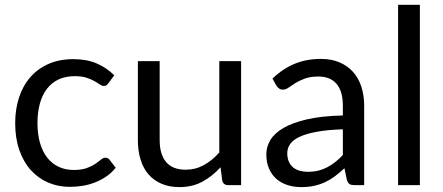

<svg xmlns="http://www.w3.org/2000/svg" viewBox="-20 -756 1808 784"><path d="M423 -416.5Q419 -411 415 -408Q411 -405 404 -405Q396.5 -405 387.5 -411.2Q378.5 -417.5 365.2 -425Q352 -432.5 332.8 -438.8Q313.5 -445 285.5 -445Q248 -445 219.5 -431.8Q191 -418.5 171.8 -393.5Q152.5 -368.5 142.8 -333Q133 -297.5 133 -253.5Q133 -207.5 143.5 -171.8Q154 -136 173.2 -111.8Q192.5 -87.5 219.8 -74.8Q247 -62 281 -62Q313.5 -62 334.5 -69.8Q355.5 -77.5 369.2 -87Q383 -96.5 392.2 -104.2Q401.5 -112 410.5 -112Q421.5 -112 427.5 -103.5L452.5 -71Q436 -50.5 415 -36Q394 -21.5 369.8 -11.8Q345.5 -2 319 2.5Q292.5 7 265 7Q217.5 7 176.8 -10.5Q136 -28 106 -61.2Q76 -94.5 59 -143Q42 -191.5 42 -253.5Q42 -310 57.8 -358Q73.5 -406 103.8 -440.8Q134 -475.5 178.2 -495Q222.5 -514.5 280 -514.5Q333.5 -514.5 374.2 -497.2Q415 -480 446.5 -448.5Z M964.5 -506.5V0H911.5Q892.5 0 887.5 -18.5L880.5 -73Q847.5 -36.5 806.5 -14.2Q765.5 8 712.5 8Q671 8 639.2 -5.8Q607.5 -19.5 586 -44.5Q564.5 -69.5 553.8 -105Q543 -140.5 543 -183.5V-506.5H632V-183.5Q632 -126 658.2 -94.5Q684.5 -63 738.5 -63Q778 -63 812.2 -81.8Q846.5 -100.5 875.5 -133.5V-506.5Z M1092.5 -435Q1134.5 -475.5 1183 -495.5Q1231.5 -515.5 1290.5 -515.5Q1333 -515.5 1366 -501.5Q1399 -487.5 1421.5 -462.5Q1444 -437.5 1455.5 -402Q1467 -366.5 1467 -324V0H1427.5Q1414.5 0 1407.5 -4.2Q1400.5 -8.5 1396.5 -21L1386.5 -69Q1366.5 -50.5 1347.5 -36.2Q1328.5 -22 1307.5 -12.2Q1286.5 -2.5 1262.8 2.8Q1239 8 1210 8Q1180.5 8 1154.5 -0.2Q1128.5 -8.5 1109.2 -25Q1090 -41.5 1078.8 -66.8Q1067.5 -92 1067.5 -126.5Q1067.5 -156.5 1084 -184.2Q1100.5 -212 1137.5 -233.5Q1174.5 -255 1234 -268.8Q1293.5 -282.5 1380 -284.5V-324Q1380 -383 1354.5 -413.2Q1329 -443.5 1280 -443.5Q1247 -443.5 1224.8 -435.2Q1202.5 -427 1186.2 -416.8Q1170 -406.5 1158.2 -398.2Q1146.5 -390 1135 -390Q1126 -390 1119.5 -394.8Q1113 -399.5 1108.5 -406.5ZM1380 -228Q1318.5 -226 1275.2 -218.2Q1232 -210.5 1204.8 -198Q1177.5 -185.5 1165.2 -168.5Q1153 -151.5 1153 -130.5Q1153 -110.5 1159.5 -96Q1166 -81.5 1177.2 -72.2Q1188.5 -63 1203.8 -58.8Q1219 -54.5 1236.5 -54.5Q1260 -54.5 1279.5 -59.2Q1299 -64 1316.2 -73Q1333.5 -82 1349.2 -94.5Q1365 -107 1380 -123Z M1694.5 -736.5V0H1605.5V-736.5Z"/></svg>

Font: Lato
Style: Regular
Weight: 400
Designer: Lukasz Dziedzic with Adam Twardoch and Botio Nikoltchev
Foundry: tyPoland Lukasz Dziedzic
Version: Version 2.010; 2014-09-01; http://www.latofonts.com/; ttfaut